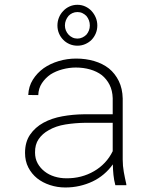

<svg xmlns="http://www.w3.org/2000/svg" viewBox="-20 -787 640 816"><path d="M470.2 0H517.1L516.6 -5.4Q510.7 -30.8 506.1 -56.4Q501.5 -82 501.5 -108.9V-368.7Q500.5 -410.6 484.9 -442.6Q469.2 -474.6 442.9 -496.1Q416 -517.1 380.1 -527.6Q344.2 -538.1 303.7 -538.1Q265.1 -538.1 229.2 -527.3Q193.4 -516.6 165.5 -497.1Q137.2 -476.6 119.4 -448Q101.6 -419.4 100.1 -383.3L142.6 -382.8Q143.6 -411.6 158.2 -433.6Q172.9 -455.6 194.8 -470.7Q217.3 -484.9 245.6 -492.4Q273.9 -500 302.2 -500Q334.5 -500 362.8 -491.9Q391.1 -483.9 412.6 -467.8Q433.1 -451.2 445.6 -426.8Q458 -402.3 459 -369.6V-301.3H336.4Q289.6 -300.8 244.9 -292.7Q200.2 -284.7 165 -265.6Q129.4 -246.1 107.9 -214.8Q86.4 -183.6 86.4 -137.2Q86.4 -102.5 100.3 -75.4Q114.3 -48.3 137.7 -29.3Q161.1 -10.7 192.4 -0.5Q223.6 9.8 257.8 9.8Q289.1 9.8 318.1 3.2Q347.2 -3.4 373 -15.6Q398.9 -27.8 420.9 -46.4Q442.9 -64.9 459.5 -88.4Q460 -65.4 462.2 -43.5Q464.4 -21.5 470.2 0ZM261.2 -29.3Q235.8 -29.3 211.9 -36.6Q188 -43.9 169.9 -58.1Q151.4 -72.3 140.1 -92.5Q128.9 -112.8 128.9 -138.7Q128.4 -172.9 144.3 -195.8Q160.2 -218.8 186.5 -233.4Q217.3 -251.5 258.5 -258.1Q299.8 -264.6 341.3 -265.1H459V-144.5Q445.8 -117.2 425.5 -95.7Q405.3 -74.2 379.9 -59.6Q354 -44.4 324 -36.6Q293.9 -28.8 261.2 -29.3ZM224.1 -678.7Q224.1 -660.6 230.7 -645Q237.3 -629.4 249 -617.7Q259.8 -606.4 275.4 -599.6Q291 -592.8 309.1 -592.8Q326.7 -592.8 342.3 -599.6Q357.9 -606.4 369.1 -617.7Q380.4 -629.4 387 -645Q393.6 -660.6 393.6 -678.7Q393.6 -696.3 387 -712.2Q380.4 -728 369.1 -740.2Q357.9 -752.4 342.3 -759.5Q326.7 -766.6 309.1 -766.6Q291 -766.6 275.4 -759.5Q259.8 -752.4 248.5 -740.2Q236.8 -728 230.5 -712.2Q224.1 -696.3 224.1 -678.7ZM255.9 -678.7Q255.9 -690.4 260 -700.7Q264.2 -710.9 271 -719.2Q277.8 -726.6 287.6 -731.2Q297.4 -735.8 309.1 -735.8Q320.8 -735.8 330.3 -731.2Q339.8 -726.6 347.2 -719.2Q354 -710.9 357.9 -700.7Q361.8 -690.4 361.8 -678.7Q361.8 -667.5 357.9 -657.5Q354 -647.5 347.2 -639.6Q339.8 -632.3 330.1 -627.7Q320.3 -623 309.1 -623Q297.4 -623 287.8 -627.7Q278.3 -632.3 271.5 -639.6Q264.2 -647.5 260 -657.5Q255.9 -667.5 255.9 -678.7Z"/></svg>

Font: Roboto Mono ExtraLight
Style: Regular
Weight: 250
Monospace: yes
Designer: Google
Version: Version 3.000